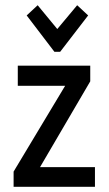

<svg xmlns="http://www.w3.org/2000/svg" viewBox="-20 -714 415 734"><path d="M32 0V-58L229 -386H48V-463H325V-403L133 -75H343V0ZM124 -694 199 -603 275 -694 317 -655 210 -516H188L82 -655Z"/></svg>

Font: Inconsolata Condensed SemiBold
Style: Regular
Weight: 600
Width: 3
Monospace: yes
Designer: Raph Levien, Cyreal, Brenton Simpson
Foundry: Raph Levien, Cyreal, Google
Version: Version 3.100; ttfautohint (v1.8.4.7-5d5b)